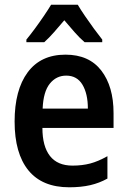

<svg xmlns="http://www.w3.org/2000/svg" viewBox="-20 -785 542 815"><path d="M258 -553Q358 -553 410 -485.5Q462 -418 462 -305V-242H160Q160 -164 192 -123Q224 -82 288 -82Q329 -82 363 -91Q397 -100 436 -122V-27Q402 -8 363 1Q324 10 274 10Q159 10 100.5 -62Q42 -134 42 -269Q42 -403 97.5 -478Q153 -553 258 -553ZM261 -464Q219 -464 191.5 -430Q164 -396 161 -324H353Q353 -387 330 -425.5Q307 -464 261 -464ZM310 -765Q323 -743 341.5 -716Q360 -689 379 -663Q398 -637 414 -617V-606H339Q318 -624 296.5 -648.5Q275 -673 253 -699Q231 -673 209.5 -648.5Q188 -624 168 -606H92V-617Q107 -635 127 -662Q147 -689 166 -717Q185 -745 197 -765Z"/></svg>

Font: Noto Sans Hebrew Condensed SemiBold
Style: Regular
Weight: 600
Width: 3
Designer: Ben Nathan
Foundry: Google LLC
Version: Version 3.001; ttfautohint (v1.8.4.7-5d5b)